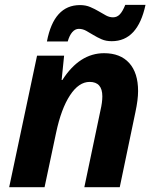

<svg xmlns="http://www.w3.org/2000/svg" viewBox="-20 -777 644 797"><path d="M477.1 0 542 -311C549.5 -345.9 553.2 -375.2 553.2 -398.9C553.2 -449.4 540.9 -488.2 516.4 -515.4C491.8 -542.6 457 -556.2 412.1 -556.2C344.1 -556.2 286.3 -519 238.8 -444.8H235.8L246.1 -545.9H133.8L18.1 0H165L212.9 -226.1C226.9 -292.5 246.1 -344.2 270.5 -381.3C294.9 -418.5 322.1 -437 352.1 -437C387.2 -437 404.8 -417 404.8 -377C404.8 -360.4 402.2 -341 397 -318.8L330.1 0ZM443.8 -606C515.8 -606 562.5 -656.2 584 -756.8H500C492.8 -738.9 485.4 -725.8 477.5 -717.5C469.7 -709.2 460.3 -705.1 449.2 -705.1C439.1 -705.1 429.4 -707.7 419.9 -712.9C410.5 -718.1 400.4 -723.9 389.6 -730.2C378.9 -736.6 367.3 -742.4 354.7 -747.8C342.2 -753.2 328 -755.9 312 -755.9C239.7 -755.9 194 -705.6 174.8 -605H261.2C265.8 -621.6 272.1 -634.4 280 -643.6C288 -652.7 297 -657.2 307.1 -657.2C317.9 -657.2 328 -654.5 337.6 -649.2C347.2 -643.8 357.3 -637.9 367.7 -631.6C378.1 -625.2 389.4 -619.4 401.6 -614C413.8 -608.6 427.9 -606 443.8 -606Z"/></svg>

Font: OpenSans
Style: Bold Italic
Weight: 700
Italic angle: -12°
Foundry: Ascender Corporation
Version: Version 1.10; ttfautohint (v1.2) -l 8 -r 50 -G 200 -x 14 -D 